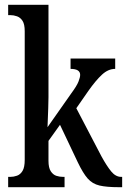

<svg xmlns="http://www.w3.org/2000/svg" viewBox="-20 -780 529 800"><path d="M14 0V-43H23Q37 -43 51 -48Q65 -53 74 -68Q83 -83 83 -114V-650Q83 -679 74 -693Q65 -707 51 -712Q37 -717 23 -717H14V-760H182V-375Q182 -358 181 -329.5Q180 -301 179 -277Q178 -253 178 -250L277 -391Q300 -422 307 -440Q314 -458 314 -468Q314 -493 274 -493V-536H460V-493Q431 -493 405 -469Q379 -445 348 -401L298 -329L403 -128Q425 -88 443.5 -65.5Q462 -43 485 -43H489V0H477Q424 0 394.5 -7Q365 -14 345.5 -36Q326 -58 304 -104L230 -260L182 -193V-110Q182 -81 191.5 -66.5Q201 -52 214.5 -47.5Q228 -43 243 -43H249V0Z"/></svg>

Font: Noto Serif ExtraCondensed Medium
Style: Regular
Weight: 500
Width: 2
Designer: Monotype Design Team
Foundry: Monotype Imaging Inc.
Version: Version 2.015